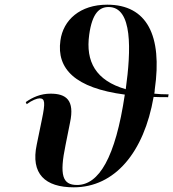

<svg xmlns="http://www.w3.org/2000/svg" viewBox="-20 -790 740 820"><path d="M295 10C470 10 595 -139 636 -376C656 -375 677 -375 698 -375L700 -387C678 -387 658 -388 639 -390C640 -396 641 -402 641 -408C674 -638 608 -770 438 -770C322 -770 250 -705 238 -617C221 -496 301 -414 513 -386C473 -116 402 0 309 0C247 0 233 -41 260 -171L279 -266C300 -363 262 -390 196 -390C154 -390 120 -375 90 -354L94 -345C117 -362 138 -370 150 -370C172 -369 174 -352 159 -280L137 -173C110 -47 173 10 295 10ZM361 -642C374 -735 405 -760 444 -760C547 -760 540 -575 517 -409C389 -446 345 -527 361 -642Z"/></svg>

Font: Noto Serif Display SemiCondensed SemiBold
Style: Italic
Weight: 600
Width: 4
Italic angle: -12°
Designer: Monotype Design Team
Foundry: Monotype Imaging Inc.
Version: Version 2.009